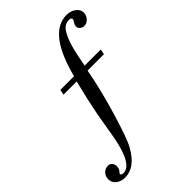

<svg xmlns="http://www.w3.org/2000/svg" viewBox="-315 -804 1061 1061"><g transform="rotate(-45 216.0 -273.5)"><path d="M100 -437H207Q276 -706 417 -706Q449 -706 471.5 -689Q494 -672 494 -647Q494 -626 479 -609.5Q464 -593 444 -593Q430 -593 419.5 -602Q409 -611 409 -623Q409 -635 417.5 -647.5Q426 -660 426 -665Q426 -677 407 -677Q380 -677 363 -659Q328 -620 305 -513Q303 -504 298 -478Q293 -452 290 -437H416L410 -406H282Q261 -288 215.5 -135Q170 18 144 62Q89 159 12 159Q-20 159 -41 142.5Q-62 126 -62 100Q-62 76 -47 60.5Q-32 45 -9 45Q5 45 14 56Q23 67 23 81Q23 100 13.5 111Q4 122 4 123Q4 135 22 135Q90 135 123 -39L150 -197Q169 -296 197 -406H94Z"/></g></svg>

Font: STIX
Style: Italic
Weight: 400
Italic angle: -16.33°
Designer: MicroPress Inc., with final additions and corrections provided by Coen Hoffman, Elsevier (retired)
Version: Version 1.1.1